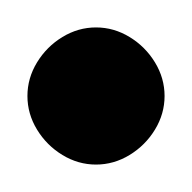

<svg xmlns="http://www.w3.org/2000/svg" viewBox="-20 -1230 140 140"><path d="M0 -1160Q0 -1147 7 -1135.5Q14 -1124 25.5 -1117Q37 -1110 50 -1110Q63 -1110 74.5 -1117Q86 -1124 93 -1135.5Q100 -1147 100 -1160Q100 -1173 93 -1184.5Q86 -1196 74.5 -1203Q63 -1210 50 -1210Q37 -1210 25.5 -1203Q14 -1196 7 -1184.5Q0 -1173 0 -1160Z"/></svg>

Font: Linefont
Style: Regular
Weight: 400
Monospace: yes
Version: Version 3.002;gftools[0.9.33]